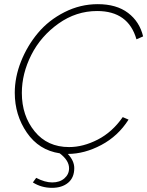

<svg xmlns="http://www.w3.org/2000/svg" viewBox="-20 -734 708 923"><path d="M447 -681Q346 -681 261 -620.5Q176 -560 130.5 -470Q85 -380 85 -287Q85 -178 146.5 -102.5Q208 -27 312 -27Q380 -27 450 -63Q520 -99 570 -171L598 -159Q548 -80 467 -37Q386 6 306 6Q337 39 337 74Q337 120 307.5 144.5Q278 169 230 169Q179 169 138 143L154 121Q196 143 231 143Q267 143 289.5 123.5Q312 104 312 75Q312 37 267 3Q167 -12 109 -96.5Q51 -181 51 -288Q51 -363 81 -438.5Q111 -514 162.5 -575.5Q214 -637 290 -675.5Q366 -714 450 -714Q540 -714 595.5 -672Q651 -630 668 -559L636 -545Q597 -681 447 -681Z"/></svg>

Font: Raleway-v4020 ExtraLight
Style: Italic
Weight: 275
Italic angle: -12°
Designer: Matt McInerney, Pablo Impallari, Rodrigo Fuenzalida
Foundry: Matt McInerney, Pablo Impallari, Rodrigo Fuenzalida
Version: Version 4.020;PS 004.020;hotconv 1.0.88;makeotf.lib2.5.64775